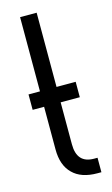

<svg xmlns="http://www.w3.org/2000/svg" viewBox="-110 -733 453 776"><g transform="rotate(-15 116.5 -345.0)"><path d="M10.7 -379.9H58.6V-690.4H127.9V-379.9H208V-315.4H127.9V-139.6Q127.9 -60.5 199.2 -60.5H213.9V0H197.3Q129.9 0 94.7 -35.2Q58.6 -70.3 58.6 -136.7V-315.4H10.7Z"/></g></svg>

Font: Dinish Condensed
Style: Regular
Weight: 400
Width: 3
Designer: Bert Driehuis
Foundry: Playbeing
Version: Version 3.006; git-39231f3c-release